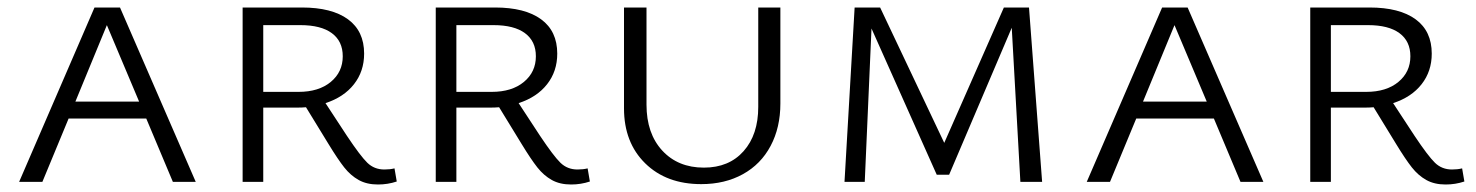

<svg xmlns="http://www.w3.org/2000/svg" viewBox="-20 -485 3935 512"><path d="M370 -169H163L93 0H31L232 -465H300L502 0H441ZM351 -214 265 -418 181 -214Z M1038 -1Q1014 7 988 7Q958 7 936.5 -5Q915 -17 898 -38.5Q881 -60 856 -101L796 -199Q786 -198 767 -198H682V0H627V-465H785Q865 -465 908 -433.5Q951 -402 951 -342Q951 -295 924 -260.5Q897 -226 848 -210L905 -123Q941 -69 959.5 -51Q978 -33 1005 -33Q1020 -33 1032 -36ZM776 -240Q830 -240 862 -266.5Q894 -293 894 -335Q894 -375 865 -396.5Q836 -418 781 -418H682V-240Z M1553 -1Q1529 7 1503 7Q1473 7 1451.5 -5Q1430 -17 1413 -38.5Q1396 -60 1371 -101L1311 -199Q1301 -198 1282 -198H1197V0H1142V-465H1300Q1380 -465 1423 -433.5Q1466 -402 1466 -342Q1466 -295 1439 -260.5Q1412 -226 1363 -210L1420 -123Q1456 -69 1474.5 -51Q1493 -33 1520 -33Q1535 -33 1547 -36ZM1291 -240Q1345 -240 1377 -266.5Q1409 -293 1409 -335Q1409 -375 1380 -396.5Q1351 -418 1296 -418H1197V-240Z M1644 -196V-465H1704V-206Q1704 -129 1746 -83.5Q1788 -38 1857 -38Q1924 -38 1963 -82Q2002 -126 2002 -200V-465H2061V-209Q2061 -145 2035 -96Q2009 -47 1961 -20.5Q1913 6 1850 6Q1757 6 1700.5 -49.5Q1644 -105 1644 -196Z M2701 0 2678 -411 2511 -19H2478L2304 -409L2286 0H2232L2259 -465H2327L2498 -104L2657 -465H2724L2759 0Z M3217 -169H3010L2940 0H2878L3079 -465H3147L3349 0H3288ZM3198 -214 3112 -418 3028 -214Z M3885 -1Q3861 7 3835 7Q3805 7 3783.5 -5Q3762 -17 3745 -38.5Q3728 -60 3703 -101L3643 -199Q3633 -198 3614 -198H3529V0H3474V-465H3632Q3712 -465 3755 -433.5Q3798 -402 3798 -342Q3798 -295 3771 -260.5Q3744 -226 3695 -210L3752 -123Q3788 -69 3806.5 -51Q3825 -33 3852 -33Q3867 -33 3879 -36ZM3623 -240Q3677 -240 3709 -266.5Q3741 -293 3741 -335Q3741 -375 3712 -396.5Q3683 -418 3628 -418H3529V-240Z"/></svg>

Font: Ysabeau SC Semilight
Style: Regular
Weight: 300
Designer: Christian Thalmann (Catharsis Fonts)
Version: Version 0.003